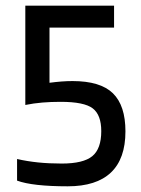

<svg xmlns="http://www.w3.org/2000/svg" viewBox="-20 -647 496 675"><path d="M421 -185Q421 -89 370 -40.5Q319 8 218 8Q157 8 112 3Q67 -2 40 -12V-88Q75 -80 113.5 -76Q152 -72 197 -72Q273 -72 304.5 -98Q336 -124 336 -186Q336 -243 306 -266Q276 -289 193 -289Q159 -289 129 -286.5Q99 -284 69 -278V-627H381V-550H154V-356Q177 -359 196.5 -360.5Q216 -362 235 -362Q333 -362 377 -319Q421 -276 421 -185Z"/></svg>

Font: Blinker
Style: Regular
Weight: 400
Designer: Juergen Huber
Foundry: supertype
Version: Version 1.017;hotconv 1.0.117;makeotfexe 2.5.65602